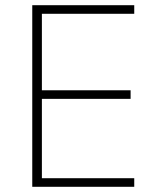

<svg xmlns="http://www.w3.org/2000/svg" viewBox="-20 -718 606 738"><path d="M104 0V-698H496V-665H141V-371H482V-338H141V-33H496V0Z"/></svg>

Font: IBM Plex Sans Thai Looped ExtraLight
Style: Regular
Weight: 200
Designer: Mike Abbink, Paul van der Laan, Pieter van Rosmalen, Ben Mitchell, Mark Frömberg
Foundry: Bold Monday
Version: Version 1.0